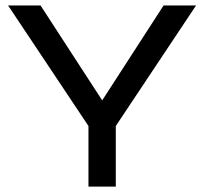

<svg xmlns="http://www.w3.org/2000/svg" viewBox="-20 -690 755 710"><path d="M9.8 -669.9H129.9L357.9 -318.8L585 -669.9H705.1L408.2 -224.1V0H307.1V-224.1Z"/></svg>

Font: LT Wave
Style: Regular
Weight: 400
Designer: Daniel Lyons
Version: Version 2.5 (Glyphs App)